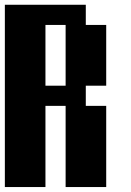

<svg xmlns="http://www.w3.org/2000/svg" viewBox="-20 -712 540 790"><path d="M167 -359.4H250V-609.4H167ZM0 57.6V-692.4H333V-609.4H417V-359.4H333V-276.4H417V57.6H250V-276.4H167V57.6Z"/></svg>

Font: KH Dot Dougenzaka 12
Style: Regular
Weight: 400
Designer: Original version for X68000 by Keitarou Hiraki (http://hp.vector.co.jp/authors/VA000874/) / TrueType conversion by Homem
Version: Version 1.00.20150527